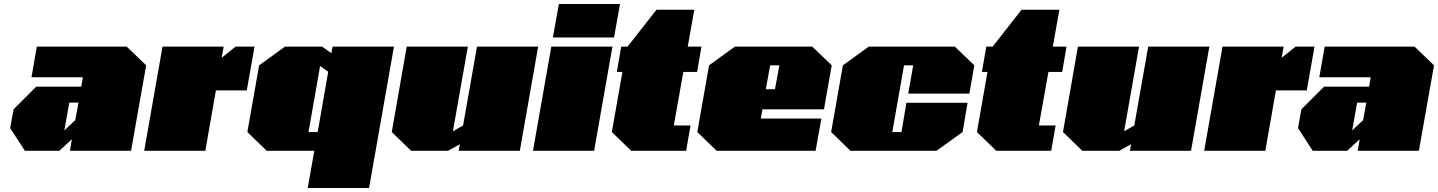

<svg xmlns="http://www.w3.org/2000/svg" viewBox="-20 -757 7220 964"><path d="M105 0 31 -114 48 -208 162 -322H388L396 -369H138L165 -523H616L714 -429L638 0H331L341 -58L278 0ZM303 -102 358 -154 374 -242H328Z M704 0 796 -523H1103L1093 -467L1163 -523H1258L1219 -303H1064L1011 0Z M1525 187 1558 0H1319L1222 -94L1281 -429L1411 -523H1597L1644 -490L1650 -523H1958L1833 187ZM1529 -94H1575L1628 -397L1587 -425Z M2044 0 1947 -94 2022 -523H2329L2254 -98L2305 -127L2375 -523H2682L2590 0H2283L2289 -33L2230 0Z M2756 -569 2786 -737H3093L3063 -569ZM2656 0 2748 -523H3055L2963 0Z M3149 0 3052 -94 3105 -396H3077L3099 -523H3131L3276 -708H3466L3433 -523H3502L3480 -396H3411L3363 -127H3447L3425 0Z M3578 0 3481 -94 3540 -429 3670 -523H4058L4156 -429L4117 -208H3808L3800 -162H4104L4075 0ZM3825 -309H3871L3893 -429H3847Z M4250 0 4153 -94 4212 -429 4342 -523H4774L4872 -429L4847 -287H4540L4565 -429H4519L4460 -94H4506L4531 -241H4838L4813 -94L4682 0Z M4982 0 4885 -94 4938 -396H4910L4932 -523H4964L5109 -708H5299L5266 -523H5335L5313 -396H5244L5196 -127H5280L5258 0Z M5414 0 5317 -94 5392 -523H5699L5624 -98L5675 -127L5745 -523H6052L5960 0H5653L5659 -33L5600 0Z M6026 0 6118 -523H6425L6415 -467L6485 -523H6580L6541 -303H6386L6333 0Z M6571 0 6497 -114 6514 -208 6628 -322H6854L6862 -369H6604L6631 -523H7082L7180 -429L7104 0H6797L6807 -58L6744 0ZM6769 -102 6824 -154 6840 -242H6794Z"/></svg>

Font: Tomorrow Black
Style: Italic
Weight: 900
Italic angle: -10°
Designer: Tony de Marco, Monica Rizzolli
Foundry: Just in Type
Version: Version 2.002